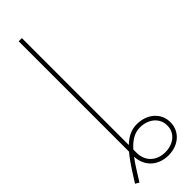

<svg xmlns="http://www.w3.org/2000/svg" viewBox="-332 -741 954 954"><g transform="rotate(-45 144.5 -264.0)"><path d="M87.9 -727.5H65.4V47.9C46.9 69.8 27.3 97.2 5.9 130.9L-26.4 181.6L-6.8 193.4L24.4 143.6C39.1 120.1 52.7 100.1 65.4 83C67.9 154.3 120.6 200.2 191.4 200.2C260.7 200.2 314.5 156.2 314.5 89.8C314.5 23.4 259.3 -21.5 189.5 -21.5C153.3 -21.5 121.6 -8.3 87.9 23.9ZM87.9 78.1V55.7C122.6 16.6 153.8 1 189.5 1C246.1 1 292 36.6 292 89.8C292 143.6 248.5 177.7 191.4 177.7C131.3 177.7 87.9 139.6 87.9 78.1Z"/></g></svg>

Font: Raveo Display Display Thin
Style: Regular
Weight: 100
Designer: Jakub Foglar, Rasmus Andersson (Inter)
Foundry: Jakubfoglar.com
Version: Version 1.100;Glyphs 3.2.3 (3260)